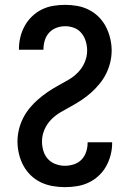

<svg xmlns="http://www.w3.org/2000/svg" viewBox="-20 -763 540 791"><path d="M247 8Q222 8 196.5 3.5Q171 -1 148 -12Q125 -23 106.5 -41Q88 -59 76 -81.5Q64 -104 58 -129.5Q52 -155 52 -180Q52 -205 58 -229.5Q64 -254 75 -276Q86 -298 102 -317.5Q118 -337 137 -353.5Q156 -370 176.5 -384Q197 -398 219 -410Q241 -422 262.5 -434.5Q284 -447 301.5 -465Q319 -483 329 -506.5Q339 -530 339 -555Q339 -574 333.5 -592.5Q328 -611 316 -626Q304 -641 286 -648Q268 -655 249 -655Q230 -655 212.5 -648.5Q195 -642 182.5 -628.5Q170 -615 164.5 -596.5Q159 -578 159 -560V-558H58V-561Q58 -586 64 -610.5Q70 -635 82 -656.5Q94 -678 112 -695.5Q130 -713 152.5 -724Q175 -735 199.5 -739Q224 -743 249 -743Q274 -743 299 -738.5Q324 -734 346.5 -722.5Q369 -711 387 -693Q405 -675 416.5 -652.5Q428 -630 434 -605Q440 -580 440 -555Q440 -530 434 -505.5Q428 -481 417 -459Q406 -437 390 -417.5Q374 -398 355.5 -381.5Q337 -365 316 -351Q295 -337 273 -325Q251 -313 229.5 -300.5Q208 -288 190.5 -270Q173 -252 163 -228.5Q153 -205 153 -180Q153 -161 158.5 -142Q164 -123 177 -108.5Q190 -94 209 -87Q228 -80 247 -80Q266 -80 284.5 -86Q303 -92 316 -105.5Q329 -119 335 -137.5Q341 -156 341 -175V-177H442V-173Q442 -148 435.5 -123.5Q429 -99 417 -77.5Q405 -56 386 -38.5Q367 -21 344.5 -10.5Q322 0 297 4Q272 8 247 8Z"/></svg>

Font: Iosevka SS18 Semibold
Style: Regular
Weight: 600
Monospace: yes
Designer: Belleve Invis
Foundry: Belleve Invis
Version: Version 25.1.1; ttfautohint (v1.8.4)